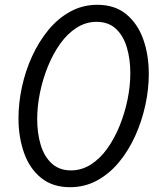

<svg xmlns="http://www.w3.org/2000/svg" viewBox="-20 -770 667 800"><path d="M272 10Q199 10 151 -29Q103 -68 80 -133.5Q57 -199 57 -277Q57 -341 71.5 -408Q86 -475 114 -536Q142 -597 182 -645.5Q222 -694 273.5 -722Q325 -750 385 -750Q459 -750 506.5 -710.5Q554 -671 577 -606Q600 -541 600 -462Q600 -398 585.5 -331.5Q571 -265 543.5 -204Q516 -143 476 -94.5Q436 -46 384.5 -18Q333 10 272 10ZM276 -60Q320 -60 358.5 -84.5Q397 -109 427 -151Q457 -193 478.5 -246Q500 -299 511.5 -355.5Q523 -412 523 -465Q523 -524 508.5 -572.5Q494 -621 463 -650Q432 -679 382 -679Q338 -679 299.5 -654.5Q261 -630 231 -588Q201 -546 179.5 -493Q158 -440 146.5 -383.5Q135 -327 135 -274Q135 -215 149.5 -166.5Q164 -118 195.5 -89Q227 -60 276 -60Z"/></svg>

Font: Be Vietnam Pro Light
Style: Italic
Weight: 300
Italic angle: -12°
Designer: Lam Bao, Tony Le, Vietanh Nguyen
Foundry: Yellow Type Foundry
Version: Version 1.002; ttfautohint (v1.8.3)